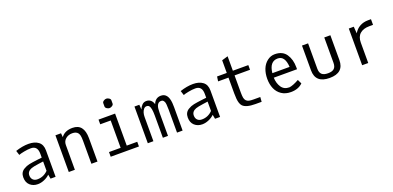

<svg xmlns="http://www.w3.org/2000/svg" viewBox="3 -1696 5394 2633"><g transform="rotate(-20 2700.5 -379.0)"><path d="M414.6 -119.6V-256.3L341.8 -246.1Q265.6 -235.4 236.3 -224.6Q170.9 -199.7 170.9 -141.1Q170.9 -100.6 194.3 -76.7Q217.8 -52.7 258.8 -52.7Q349.1 -52.7 414.6 -119.6ZM414.6 -369.1Q414.6 -483.9 317.4 -483.9Q271.5 -483.9 216.1 -473.1Q160.6 -462.4 138.2 -452.6L117.2 -518.1Q218.3 -551.8 307.1 -551.8Q396 -551.8 449.7 -511.2Q503.4 -470.7 503.4 -386.2V0H429.7L418 -62Q386.7 -30.3 337.6 -9Q288.6 12.2 241.7 12.2Q173.8 12.2 128.9 -28.6Q84 -69.3 84 -143.8Q84 -218.3 142.6 -252.9Q182.1 -277.3 226.8 -286.4Q271.5 -295.4 343.3 -304.2L414.6 -312.5Z M948.2 -551.8Q1114.7 -551.8 1114.7 -340.8V0H1025.9V-330.1Q1025.9 -386.7 1020 -411.1Q1014.2 -435.5 1002.4 -451.2Q977.5 -483.4 920.9 -483.4Q863.8 -483.4 824.2 -450.2Q784.7 -417 784.7 -362.3V0H695.8V-535.6H777.3L782.2 -477.5Q835.4 -551.8 948.2 -551.8Z M1462.9 -676.8V-725.1Q1462.9 -742.7 1482.7 -756.1Q1502.4 -769.5 1522 -769.5Q1541.5 -769.5 1561.3 -756.1Q1581.1 -742.7 1581.1 -725.1V-676.8Q1581.1 -659.2 1561.3 -645.8Q1541.5 -632.3 1522 -632.3Q1502.4 -632.3 1482.7 -645.8Q1462.9 -659.2 1462.9 -676.8ZM1324.7 -467.3V-535.6H1566.4V-68.4H1719.7V0H1307.6V-68.4H1477.5V-467.3Z M2126.5 -468.8Q2158.7 -551.8 2239.3 -551.8Q2341.3 -551.8 2354.5 -404.8Q2356.9 -377.4 2356.9 -343.3V0H2275.4V-333Q2275.4 -429.2 2262.7 -452.4Q2250 -475.6 2239.5 -479.5Q2229 -483.4 2216.3 -483.4Q2173.3 -483.4 2155.3 -435.5Q2143.6 -404.8 2143.6 -332V0H2068.8V-326.7Q2068.8 -434.6 2043.5 -466.8Q2030.3 -483.4 2005.6 -483.4Q1981 -483.4 1963.4 -461.9Q1930.7 -421.9 1930.7 -352.1V0H1849.1V-535.6H1919.9L1925.3 -464.8Q1939.5 -501.5 1964.4 -526.6Q1989.3 -551.8 2026.6 -551.8Q2064 -551.8 2090.1 -529.8Q2116.2 -507.8 2126.5 -468.8Z M2814.9 -119.6V-256.3L2742.2 -246.1Q2666 -235.4 2636.7 -224.6Q2571.3 -199.7 2571.3 -141.1Q2571.3 -100.6 2594.7 -76.7Q2618.2 -52.7 2659.2 -52.7Q2749.5 -52.7 2814.9 -119.6ZM2814.9 -369.1Q2814.9 -483.9 2717.8 -483.9Q2671.9 -483.9 2616.5 -473.1Q2561 -462.4 2538.6 -452.6L2517.6 -518.1Q2618.7 -551.8 2707.5 -551.8Q2796.4 -551.8 2850.1 -511.2Q2903.8 -470.7 2903.8 -386.2V0H2830.1L2818.4 -62Q2787.1 -30.3 2738 -9Q2689 12.2 2642.1 12.2Q2574.2 12.2 2529.3 -28.6Q2484.4 -69.3 2484.4 -143.8Q2484.4 -218.3 2543 -252.9Q2582.5 -277.3 2627.2 -286.4Q2671.9 -295.4 2743.7 -304.2L2814.9 -312.5Z M3285.2 -467.3V-215.8Q3285.2 -168.9 3290.3 -141.6Q3295.4 -114.3 3310.8 -97.2Q3326.2 -80.1 3350.6 -74.2Q3375 -68.4 3417 -68.4H3515.1L3510.3 0H3420.4Q3282.2 0 3236.3 -50.8Q3206.5 -84 3199.7 -157.7Q3196.3 -190.4 3196.3 -238.3V-467.3H3044.9L3054.7 -535.6H3196.3V-720.2L3285.2 -746.6V-535.6H3510.7V-467.3Z M3900.4 -552.2Q4013.7 -552.2 4066.4 -474.6Q4119.1 -397 4119.1 -283.7V-253.9H3779.8Q3782.7 -171.4 3821 -113.8Q3859.4 -56.2 3936 -56.2Q3987.3 -61 4079.1 -111.8L4108.4 -51.3Q4044.9 12.2 3935.1 12.2Q3856.4 12.2 3800.3 -25.1Q3744.1 -62.5 3717 -125.7Q3689.9 -189 3689.9 -268.6Q3689.9 -348.1 3715.1 -411.4Q3740.2 -474.6 3790.3 -513.4Q3840.3 -552.2 3900.4 -552.2ZM4034.2 -318.8Q4024.4 -483.4 3918.9 -483.4Q3799.8 -483.4 3782.7 -318.8Z M4708 -173.8Q4708 12.2 4501 12.2Q4293.9 12.2 4293.9 -173.8V-535.6H4382.8V-166Q4382.8 -108.9 4411.1 -82.5Q4439.5 -56.2 4501 -56.2Q4562.5 -56.2 4590.8 -82.5Q4619.1 -108.9 4619.1 -166V-535.6H4708Z M5065.9 0H4977.1V-535.6H5049.8L5057.1 -436.5Q5089.8 -493.2 5143.1 -522.5Q5196.3 -551.8 5263.7 -551.8H5306.6V-469.2H5251Q5165.5 -469.2 5115.7 -426.5Q5065.9 -383.8 5065.9 -297.9Z"/></g></svg>

Font: Oxygen Mono
Style: Regular
Weight: 400
Designer: Vernon Adams
Foundry: Vernon Adams
Version: Version 0.201; ttfautohint (v0.8) -r 50 -G 200 -x